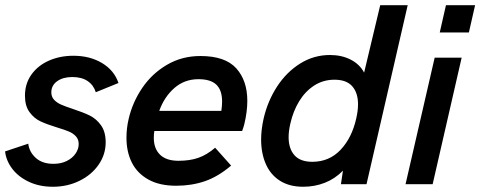

<svg xmlns="http://www.w3.org/2000/svg" viewBox="-23 -710 1852 740"><path d="M-3.4 -126.5 85.9 -156.2Q89.8 -124 115 -101.3Q140.1 -78.6 183.1 -78.6Q212.4 -78.6 234.4 -89.6Q256.3 -100.6 268.3 -118.2Q280.3 -135.7 280.3 -154.8Q280.3 -172.9 269.5 -184.6Q258.8 -196.3 242.4 -203.1Q226.1 -210 196.8 -218.8Q157.2 -231 132.8 -242.4Q108.4 -253.9 90.8 -277.8Q73.2 -301.8 73.2 -340.8Q73.2 -387.7 98.1 -422.6Q123 -457.5 165.5 -476.3Q208 -495.1 259.8 -495.1Q323.7 -495.1 370.6 -466.8Q417.5 -438.5 433.6 -390.1L346.2 -354.5Q337.9 -381.8 314.9 -397.5Q292 -413.1 255.9 -413.1Q219.7 -413.1 197.3 -397Q174.8 -380.9 174.8 -354Q174.8 -336.9 185.5 -325.4Q196.3 -314 212.4 -306.9Q228.5 -299.8 256.8 -290.5Q296.9 -277.3 322.5 -264.9Q348.1 -252.4 366.2 -227.3Q384.3 -202.1 384.3 -161.6Q384.3 -114.7 357.2 -75.4Q330.1 -36.1 283.4 -13.2Q236.8 9.8 180.7 9.8Q128.9 9.8 88.4 -9.3Q47.9 -28.3 24.2 -59.6Q0.5 -90.8 -3.4 -126.5Z M464.4 -178.7Q464.4 -215.8 472.7 -251Q487.3 -314.9 524.9 -370.6Q562.5 -426.3 620.4 -460.2Q678.2 -494.1 749.5 -494.1Q844.7 -494.1 887.5 -446.8Q930.2 -399.4 930.2 -321.3Q930.2 -279.3 918.5 -231Q914.6 -216.3 910.2 -205.1H571.8Q569.8 -192.9 569.8 -178.7Q569.8 -137.2 593.8 -113.8Q617.7 -90.3 665 -90.3Q709 -90.3 741.7 -101.8Q774.4 -113.3 806.2 -140.6L867.7 -71.8Q817.9 -29.3 766.8 -11.7Q715.8 5.9 655.8 5.9Q591.8 5.9 548.8 -18.1Q505.9 -42 485.1 -83.5Q464.4 -125 464.4 -178.7ZM830.1 -282.7Q833 -302.7 833 -318.4Q833 -362.3 811 -383.5Q789.1 -404.8 741.7 -404.8Q688 -404.8 648.9 -370.6Q609.9 -336.4 590.8 -282.7Z M1548.3 -689.9 1389.6 0H1291L1298.8 -52.2Q1267.6 -20.5 1228.5 -5.4Q1189.5 9.8 1145.5 9.8Q1092.3 9.8 1055.9 -13.4Q1019.5 -36.6 1001.5 -77.9Q983.4 -119.1 983.4 -172.4Q983.4 -210.4 993.2 -253.9Q1008.8 -320.8 1044.9 -376.5Q1081.1 -432.1 1133.8 -465.1Q1186.5 -498 1248.5 -498Q1293.9 -498 1328.6 -480.2Q1363.3 -462.4 1380.4 -430.2L1442.4 -689.9ZM1356.9 -308.1Q1356.9 -352.1 1334.7 -377.4Q1312.5 -402.8 1266.1 -402.8Q1222.7 -402.8 1188 -380.4Q1153.3 -357.9 1130.1 -319.8Q1106.9 -281.7 1096.2 -234.4Q1089.4 -205.6 1089.4 -181.2Q1089.4 -137.2 1111.8 -111.8Q1134.3 -86.4 1180.7 -86.4Q1246.1 -86.4 1289.8 -132.8Q1333.5 -179.2 1350.1 -253.9Q1356.9 -283.7 1356.9 -308.1Z M1671.9 -585 1695.8 -689.9H1808.1L1784.2 -585ZM1540 0 1652.3 -487.8H1756.3L1644.5 0Z"/></svg>

Font: Acari Sans SemiBold
Style: Italic
Weight: 600
Italic angle: -13°
Designer: Alfredo Marco Pradil and Stefan Peev
Foundry: Hanken Design Co.
Version: Version 1.045;January 11, 2019;FontCreator 11.5.0.2425 64-bi